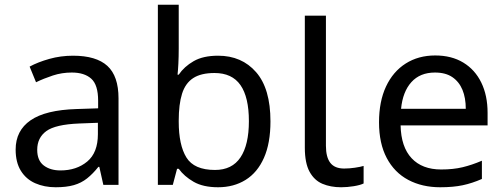

<svg xmlns="http://www.w3.org/2000/svg" viewBox="-20 -780 2128 810"><path d="M288 -545Q386 -545 433 -502Q480 -459 480 -365V0H416L399 -76H395Q372 -47 347.5 -27.5Q323 -8 291.5 1Q260 10 215 10Q167 10 128.5 -7Q90 -24 68 -59.5Q46 -95 46 -149Q46 -229 109 -272.5Q172 -316 303 -320L394 -323V-355Q394 -422 365 -448Q336 -474 283 -474Q241 -474 203 -461.5Q165 -449 132 -433L105 -499Q140 -518 188 -531.5Q236 -545 288 -545ZM314 -259Q214 -255 175.5 -227Q137 -199 137 -148Q137 -103 164.5 -82Q192 -61 235 -61Q303 -61 348 -98.5Q393 -136 393 -214V-262Z M734 -575Q734 -541 732.5 -511.5Q731 -482 729 -465H734Q757 -499 797 -522Q837 -545 900 -545Q1000 -545 1060.5 -475.5Q1121 -406 1121 -268Q1121 -176 1093.5 -114Q1066 -52 1016 -21Q966 10 900 10Q837 10 797 -13Q757 -36 734 -68H727L709 0H646V-760H734ZM885 -472Q828 -472 795 -450.5Q762 -429 748 -384.5Q734 -340 734 -271V-267Q734 -168 766.5 -115.5Q799 -63 887 -63Q959 -63 994.5 -116Q1030 -169 1030 -269Q1030 -370 994.5 -421Q959 -472 885 -472Z M1419 10Q1375 10 1340.5 -4.5Q1306 -19 1286 -55.5Q1266 -92 1266 -157V-714H1355V-165Q1355 -117 1373.5 -93Q1392 -69 1432 -69Q1454 -69 1477.5 -72.5Q1501 -76 1514 -80V-6Q1500 1 1472.5 5.5Q1445 10 1419 10Z M1816 -546Q1885 -546 1934.5 -516Q1984 -486 2010.5 -431.5Q2037 -377 2037 -304V-251H1670Q1672 -160 1716.5 -112.5Q1761 -65 1841 -65Q1892 -65 1931.5 -74.5Q1971 -84 2013 -102V-25Q1972 -7 1932 1.5Q1892 10 1837 10Q1761 10 1702.5 -21Q1644 -52 1611.5 -113.5Q1579 -175 1579 -264Q1579 -352 1608.5 -415Q1638 -478 1691.5 -512Q1745 -546 1816 -546ZM1815 -474Q1752 -474 1715.5 -433.5Q1679 -393 1672 -321H1945Q1945 -367 1931 -401Q1917 -435 1888.5 -454.5Q1860 -474 1815 -474Z"/></svg>

Font: umalayalam15
Style: Book
Weight: 400
Designer: Jelle Bosma - Monotype Design Team
Foundry: Monotype Imaging Inc.
Version: Version 2.003